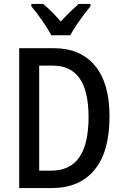

<svg xmlns="http://www.w3.org/2000/svg" viewBox="-20 -960 630 980"><path d="M539 -366Q539 -186 462.5 -93Q386 0 243 0H78V-714H255Q390 -714 464.5 -625Q539 -536 539 -366ZM432 -362Q432 -496 386 -560.5Q340 -625 251 -625H180V-89H240Q338 -89 385 -157.5Q432 -226 432 -362ZM242 -780Q225 -812 195.5 -854.5Q166 -897 140 -928V-940H200Q221 -923 244.5 -899.5Q268 -876 290 -850Q316 -878 336.5 -898Q357 -918 382 -940H442V-928Q426 -909 406.5 -883Q387 -857 368.5 -829.5Q350 -802 339 -780Z"/></svg>

Font: Noto Sans Ethiopic Condensed Medium
Style: Regular
Weight: 500
Width: 3
Designer: Monotype Design Team
Foundry: Monotype Imaging Inc.
Version: Version 2.102; ttfautohint (v1.8.4.7-5d5b)